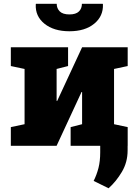

<svg xmlns="http://www.w3.org/2000/svg" viewBox="-20 -782 738 1030"><path d="M38.1 0V-100.1L111.8 -115.7V-412.1L38.1 -427.7V-528.3H283.7H345.2V-427.7L283.7 -412.1V-240.7L286.6 -240.2L420.4 -528.3H591.8H665V-427.7L591.8 -412.1V-115.7L665 -100.1V0H358.9V-100.1L420.4 -115.7V-288.6H417.5L283.7 0ZM352.5 -614.3Q268.6 -614.3 218.5 -654.8Q168.5 -695.3 171.9 -758.8L172.9 -761.7H284.2Q284.2 -737.3 300.5 -720.9Q316.9 -704.6 352.5 -704.6Q387.2 -704.6 403.3 -720.5Q419.4 -736.3 419.4 -761.7H531.2L532.2 -758.8Q534.7 -695.3 485.4 -654.8Q436 -614.3 352.5 -614.3ZM562.5 228 482.4 188.5Q499 155.3 508.3 118.9Q517.6 82.5 517.6 35.2V-91.3H665L664.6 24.9Q664.6 88.4 633.8 140.1Q603 191.9 562.5 228Z"/></svg>

Font: Roboto Slab LO Black
Style: Regular
Weight: 900
Designer: Google
Version: Version 2.000